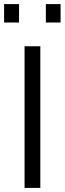

<svg xmlns="http://www.w3.org/2000/svg" viewBox="-35 -918 316 938"><path d="M85 0V-692H162V0ZM-15 -808V-898H58V-808ZM189 -808V-898H261V-808Z"/></svg>

Font: Titillium-CLs Web
Style: CLs-Regular
Weight: 400
Version: Version 1.002;PS 57.000;hotconv 1.0.70;makeotf.lib2.5.55311